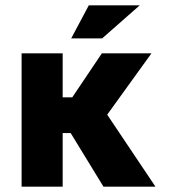

<svg xmlns="http://www.w3.org/2000/svg" viewBox="-20 -700 640 720"><path d="M61 -500V0H215V-201H245L368 0H563L382 -270L548 -500H362L251 -335H215V-500ZM247 -556H363L504 -680H313Z"/></svg>

Font: LT Wave Mono Black
Style: Regular
Weight: 900
Designer: Daniel Lyons
Version: Version 2.5 (Glyphs App)